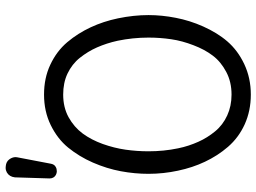

<svg xmlns="http://www.w3.org/2000/svg" viewBox="-136 -772 922 691"><g transform="rotate(-90 325.5 -427.0)"><path d="M535.2 -354C535.2 -326.2 533.2 -299.3 529.3 -272.5C525.4 -245.6 518.1 -219.2 507.8 -192.4C497.6 -165.5 485.4 -142.6 470.2 -122.6C455.1 -102.5 435.5 -86.9 411.6 -74.2C387.7 -61.5 360.4 -55.2 330.1 -55.2C302.2 -55.2 277.3 -60.5 254.9 -70.8C232.4 -81.1 212.9 -95.7 197.8 -114.3C182.6 -132.8 169.9 -152.8 160.2 -174.8C150.4 -196.8 142.1 -220.7 136.7 -247.6C129.4 -282.2 126 -317.9 126 -354C126 -381.8 127.9 -409.2 131.8 -436.5C135.7 -463.9 142.6 -491.2 152.3 -518.6C162.1 -545.9 174.8 -570.3 189.9 -590.8C205.1 -611.3 224.6 -628.4 248.5 -641.6C272.5 -654.8 299.8 -661.1 330.1 -661.1C357.9 -661.1 383.3 -656.2 405.8 -645.5C428.2 -634.8 447.3 -620.1 462.4 -601.1C477.5 -582 490.2 -561.5 500 -539.1C509.8 -516.6 518.1 -491.7 523.9 -464.8C531.2 -429.2 535.2 -392.6 535.2 -354ZM44.9 -354C44.9 -317.9 48.8 -282.7 56.2 -248C63.5 -213.4 74.2 -180.7 88.4 -150.9C102.5 -121.1 120.1 -93.3 142.1 -67.9C164.1 -42.5 190.9 -22.5 223.1 -7.8C255.4 6.8 291 14.2 330.1 14.2C370.1 14.2 406.2 6.3 439.5 -9.3C472.7 -24.9 500 -45.4 521.5 -70.3C543 -95.2 560.5 -124.5 575.2 -157.2C589.8 -189.9 600.1 -223.1 606.4 -255.9C612.8 -288.6 616.2 -321.3 616.2 -354C616.2 -389.6 612.3 -426.3 604.5 -463.9C597.2 -499 586.4 -531.7 572.3 -562C558.1 -592.3 540.5 -620.6 518.6 -646.5C496.6 -672.4 469.7 -692.4 437.5 -707.5C405.3 -722.7 369.6 -730 330.1 -730C290 -730 253.9 -722.2 220.7 -706.1C187.5 -689.9 160.2 -668.9 139.2 -643.1C118.2 -617.2 100.1 -587.9 85.4 -554.2C70.8 -520.5 60.5 -487.3 54.2 -453.6C47.9 -419.9 44.9 -386.7 44.9 -354ZM28.3 -710C28.3 -705.1 29.3 -701.2 31.2 -697.3L34.2 -692.9C38.6 -688 44.4 -685.1 51.8 -684.1H54.7C60.1 -684.1 64.9 -685.1 69.8 -688C76.2 -691.4 79.6 -697.3 81.1 -704.6L104.5 -827.1C104.5 -828.6 105 -830.6 105 -832C105 -839.4 103 -845.2 99.6 -851.1C98.6 -852.5 97.7 -854 96.2 -856C90.8 -862.8 83 -866.7 73.2 -867.7C70.8 -868.2 68.8 -868.2 66.4 -868.2C60.5 -868.2 55.2 -866.7 49.8 -863.8C39.6 -857.9 33.7 -848.1 32.2 -835Z"/></g></svg>

Font: Tuffy
Style: Regular
Weight: 500
Designer: Thatcher Ulrich, Karoly Barta and Michael Everson
Version: Version 001.270